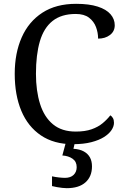

<svg xmlns="http://www.w3.org/2000/svg" viewBox="-20 -744 654 1004"><path d="M361 10Q262 10 194 -36Q126 -82 91.5 -164.5Q57 -247 57 -358Q57 -466 93.5 -548.5Q130 -631 201.5 -677.5Q273 -724 378 -724Q446 -724 491 -709.5Q536 -695 558 -669.5Q580 -644 580 -612Q580 -580 555 -561Q530 -542 493 -542Q493 -573 482 -602.5Q471 -632 445.5 -651.5Q420 -671 376 -671Q301 -671 255 -634.5Q209 -598 188.5 -528Q168 -458 168 -358Q168 -269 189.5 -200.5Q211 -132 257 -94Q303 -56 376 -56Q425 -56 459 -68Q493 -80 516.5 -99.5Q540 -119 557 -141Q565 -136 570.5 -126.5Q576 -117 576 -102Q576 -83 563 -63.5Q550 -44 524 -27.5Q498 -11 457.5 -0.5Q417 10 361 10ZM329 240Q319 240 305.5 238.5Q292 237 278 234.5Q264 232 252 229V178Q270 182 288.5 184Q307 186 320 186Q349 186 365 170.5Q381 155 381 130Q381 101 359.5 86Q338 71 306 69L327 -9H374L364 34Q397 36 418.5 48Q440 60 450.5 79.5Q461 99 461 126Q461 179 427 209.5Q393 240 329 240Z"/></svg>

Font: Noto Serif Tamil
Style: Italic
Weight: 400
Italic angle: -12°
Designer: Indian Type Foundry, Tom Grace, and the Monotype Design Team
Foundry: Monotype Imaging Inc.
Version: Version 2.003